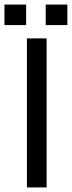

<svg xmlns="http://www.w3.org/2000/svg" viewBox="-66 -818 314 838"><path d="M133.5 -798H228V-708.5H133.5ZM-46.5 -798H48V-708.5H-46.5ZM51.5 -650.5H137.5V0H51.5Z"/></svg>

Font: Overused Grotesk
Style: Regular
Weight: 450
Version: Version 0.004